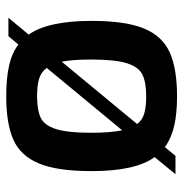

<svg xmlns="http://www.w3.org/2000/svg" viewBox="-6 -577 588 616"><g transform="rotate(-90 288.0 -269.0)"><path d="M485 -471Q529 -409 529 -269Q529 -161 505 -102Q481 -43 429 -19Q377 5 287 5Q232 5 192.5 -4Q153 -13 124 -34L96 0H37L92 -67Q47 -128 47 -269Q47 -379 71.5 -438Q96 -497 147.5 -520Q199 -543 287 -543Q344 -543 385 -534Q426 -525 453 -504L480 -536H539ZM178 -171 378 -413Q365 -431 343.5 -437.5Q322 -444 287 -444Q243 -444 218.5 -432.5Q194 -421 182 -383.5Q170 -346 170 -270Q170 -209 178 -171ZM398 -365 198 -123Q211 -106 232.5 -100Q254 -94 287 -94Q332 -94 356.5 -106Q381 -118 393 -155.5Q405 -193 405 -270Q405 -331 398 -365Z"/></g></svg>

Font: Exo SemiBold
Style: Regular
Weight: 600
Designer: Natanael Gama
Foundry: Natanael Gama
Version: Version 1.500